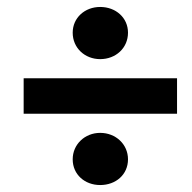

<svg xmlns="http://www.w3.org/2000/svg" viewBox="-20 -606 552 552"><path d="M48 -279H489V-381H48ZM268 -74C313 -74 348 -104 348 -148C348 -191 313 -224 268 -224C224 -224 189 -191 189 -148C189 -104 224 -74 268 -74ZM268 -436C313 -436 348 -468 348 -512C348 -555 313 -586 268 -586C224 -586 189 -555 189 -512C189 -468 224 -436 268 -436Z"/></svg>

Font: Source Sans Pro
Style: Bold Italic
Weight: 700
Italic angle: -11°
Designer: Paul D. Hunt
Foundry: Adobe Systems Incorporated
Version: Version 3.006;hotconv 1.0.111;makeotfexe 2.5.65597